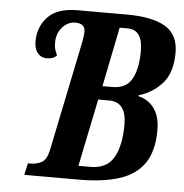

<svg xmlns="http://www.w3.org/2000/svg" viewBox="-51 -764 778 813"><g transform="rotate(5 337.5 -357.0)"><path d="M82 0 93 -50H104Q130 -50 151 -61Q172 -72 181 -113L278 -584Q283 -612 283 -626Q283 -661 241 -661Q210 -661 186.5 -635Q163 -609 163 -569Q163 -550 167 -538.5Q171 -527 176 -516Q168 -507 157 -503.5Q146 -500 133 -500Q109 -500 94.5 -518Q80 -536 80 -567Q80 -629 120 -671.5Q160 -714 246 -714H456Q564 -714 619.5 -681Q675 -648 675 -571Q675 -486 634.5 -440.5Q594 -395 535 -378L534 -374Q576 -365 601.5 -330.5Q627 -296 627 -237Q627 -149 591.5 -97Q556 -45 486.5 -22.5Q417 0 314 0ZM421 -403Q480 -403 504 -446.5Q528 -490 528 -565Q528 -656 464 -656H430L379 -403ZM357 -58Q428 -58 457 -109Q486 -160 486 -248Q486 -345 413 -345H366L307 -58Z"/></g></svg>

Font: Noto Serif ExtraCondensed
Style: Bold Italic
Weight: 700
Width: 2
Italic angle: -12°
Designer: Monotype Design Team
Foundry: Monotype Imaging Inc.
Version: Version 2.013; ttfautohint (v1.8.4.7-5d5b)